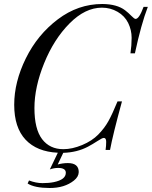

<svg xmlns="http://www.w3.org/2000/svg" viewBox="-20 -742 751 950"><path d="M315.9 64.9Q369.6 64.9 369.6 109.4Q369.1 132.8 345.7 151.4Q299.3 188.5 225.3 188.2Q151.4 188 116.7 166L123.5 150.9Q158.2 164.1 190.2 164.1Q222.2 164.1 246.1 159.2Q305.7 147 305.7 112.8Q305.7 88.9 267.6 88.9Q247.1 88.9 226.6 96.2L266.1 13.7Q162.6 8.8 106.4 -51Q50.3 -110.8 50.3 -223.6Q50.3 -336.4 107.9 -453.4Q165.5 -570.3 265.9 -646.2Q366.2 -722.2 486.3 -722.2Q558.6 -721.7 598.6 -691.4Q615.2 -678.7 629.9 -663.6Q644.5 -648.4 650.9 -648.4Q668.5 -648.4 690.4 -708H711.4Q678.2 -621.6 647.5 -478H625.5Q631.3 -516.6 631.3 -554.9Q631.3 -593.3 614.3 -628.2Q597.2 -663.1 561.8 -683.6Q526.4 -704.1 484.4 -704.1Q401.4 -704.1 324 -626Q246.6 -547.9 198.5 -429.4Q150.4 -311 150.4 -207.3Q150.4 -103.5 188.2 -53.7Q226.1 -3.9 293.5 -3.9Q337.4 -3.9 386.5 -24.4Q435.5 -44.9 466.3 -76.4Q497.1 -107.9 516.4 -142.6Q535.6 -177.2 561.5 -240.2H583.5Q538.1 -74.2 524.4 0H502.4Q505.4 -21 505.4 -40.3Q505.4 -59.6 493.7 -59.6Q485.8 -59.6 461.9 -43.9Q438 -28.3 415 -16.1Q361.3 12.2 293 14.2L265.6 71.8Q290.5 64.9 315.9 64.9Z"/></svg>

Font: PlayfairDisplaySC-Italic
Style: Italic
Weight: 400
Italic angle: -14°
Designer: Claus Eggers Sørensen
Foundry: Claus Eggers Sørensen
Version: Version 1.004;PS 001.004;hotconv 1.0.70;makeotf.lib2.5.58329